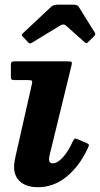

<svg xmlns="http://www.w3.org/2000/svg" viewBox="-20 -782 428 820"><path d="M99 -602.5 77 -626Q72 -631.5 72.8 -633.8Q73.5 -636 80 -642L199 -753.5Q208 -762 227 -762H294.5Q310.5 -762 316 -753.5L385.5 -641.5Q389.5 -634.5 382 -627.5L357 -603Q350.5 -596.5 348.2 -597.2Q346 -598 340.5 -602.5L262 -672.5Q251 -682 237 -673L116.5 -599.5Q109.5 -595.5 106.2 -596.8Q103 -598 99 -602.5ZM285 -501 192 -120Q189.5 -110.5 189.5 -101Q189.5 -84.5 205.5 -84.5Q225 -84.5 248.5 -110Q272 -135.5 290 -176.5Q295.5 -187 298.5 -189.5Q301.5 -192 313.5 -186.5L350 -171Q361 -166 359.5 -160.5Q358 -155 353 -145Q318.5 -71.5 263.8 -27Q209 17.5 142 17.5Q93.5 17.5 66.8 -5.8Q40 -29 40 -70Q40 -79 42.2 -91.8Q44.5 -104.5 46 -112.5L116 -422Q118.5 -433 116.5 -436.5Q114.5 -440 100.5 -440H43Q32.5 -440 29.5 -442.8Q26.5 -445.5 26.5 -456V-504Q26.5 -513.5 29.5 -516.8Q32.5 -520 42 -520H267.5Q283 -520 285.8 -517Q288.5 -514 285 -501Z"/></svg>

Font: Besley*
Style: Bold Italic
Weight: 700
Italic angle: -13°
Designer: Owen Earl
Foundry: indestructible type*
Version: Version 2.000; ttfautohint (v1.8.3)